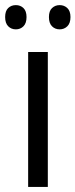

<svg xmlns="http://www.w3.org/2000/svg" viewBox="-36 -742 299 762"><path d="M153.8 0H75.7V-535.6H153.8ZM-15.6 -674.3Q-15.6 -698.7 -3.4 -710.2Q8.8 -721.7 26.9 -721.7Q44.9 -721.7 57.1 -710Q69.3 -698.2 69.3 -674.3Q69.3 -649.9 57.1 -637.7Q44.9 -625.5 26.9 -625.5Q8.8 -625.5 -3.4 -637.7Q-15.6 -649.9 -15.6 -674.3ZM158.2 -674.3Q158.2 -698.7 170.7 -710.2Q183.1 -721.7 200.7 -721.7Q218.8 -721.7 231.2 -710Q243.7 -698.2 243.7 -674.3Q243.7 -649.9 231.2 -637.7Q218.8 -625.5 200.7 -625.5Q182.6 -625.5 170.4 -637.7Q158.2 -649.9 158.2 -674.3Z"/></svg>

Font: Open Sans SemiCondensed
Style: Regular
Weight: 400
Width: 4
Designer: Monotype Design Team
Foundry: Monotype Imaging Inc.
Version: Version 3.000